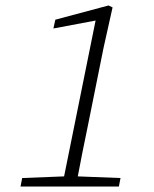

<svg xmlns="http://www.w3.org/2000/svg" viewBox="-20 -681 564 701"><path d="M55 0 61 -31 214 -37 329 -606 175 -577 182 -609 376 -661 391 -654 358 -506 299 -213Q290 -169 281 -125Q272 -81 264 -37L420 -31L414 0Z"/></svg>

Font: Source Serif 4 SmText Light
Style: Italic
Weight: 300
Italic angle: -12°
Designer: Frank Grießhammer
Foundry: Adobe
Version: Version 4.005;hotconv 1.1.0;makeotfexe 2.6.0